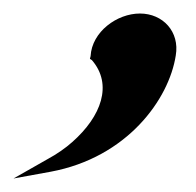

<svg xmlns="http://www.w3.org/2000/svg" viewBox="-66 -113 290 284"><path d="M-46 151 9 141C122 120 184 34 194 -31C200 -66 175 -93 141 -93C107 -93 70 -66 68 -30L67 -26L70 -24C101 12 84 59 41 97C31 106 18 115 5 122Z"/></svg>

Font: Charger Sport
Style: BdNrwObl
Weight: 700
Designer: Jasper
Foundry: Cannot Into Space Fonts
Version: Version 1.1